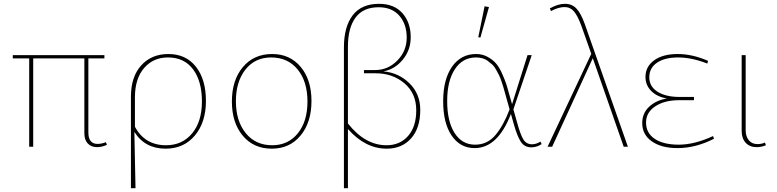

<svg xmlns="http://www.w3.org/2000/svg" viewBox="-20 -769 4069 1006"><path d="M133 0V-463H47V-480H527V-463H443V-75Q443 -15 491 -15Q512 -15 535 -24L540 -10Q513 2 489 2Q458 2 440 -17Q422 -36 422 -71V-463H154V0Z M666 -262Q666 -367 720 -426.5Q774 -486 862 -486Q954 -486 1006.5 -419.5Q1059 -353 1059 -240Q1059 -128 1001 -59Q943 10 848 10Q739 10 684 -78L690 217H666ZM687 -259V-105Q739 -8 850 -8Q935 -8 986.5 -70Q1038 -132 1038 -237Q1038 -344 991.5 -406Q945 -468 860 -468Q783 -468 735 -412.5Q687 -357 687 -259Z M1404 10Q1309 10 1252 -58Q1195 -126 1195 -237Q1195 -349 1252.5 -417.5Q1310 -486 1406 -486Q1499 -486 1555.5 -418.5Q1612 -351 1612 -240Q1612 -128 1555 -59Q1498 10 1404 10ZM1406 -8Q1490 -8 1540.5 -70.5Q1591 -133 1591 -237Q1591 -342 1539.5 -405Q1488 -468 1401 -468Q1316 -468 1266 -404.5Q1216 -341 1216 -239Q1216 -135 1267.5 -71.5Q1319 -8 1406 -8Z M2006 10Q1894 10 1803 -93V217H1782V-520Q1782 -629 1828 -689Q1874 -749 1966 -749Q2045 -749 2088.5 -700Q2132 -651 2132 -574Q2132 -507 2090.5 -456.5Q2049 -406 1989 -395Q2069 -388 2125.5 -332.5Q2182 -277 2182 -193Q2182 -98 2134 -44Q2086 10 2006 10ZM2005 -8Q2076 -8 2118.5 -57Q2161 -106 2161 -191Q2161 -280 2099 -332.5Q2037 -385 1949 -385H1887V-402H1946Q2013 -402 2062 -452Q2111 -502 2111 -572Q2111 -642 2072.5 -686.5Q2034 -731 1964 -731Q1883 -731 1843 -677Q1803 -623 1803 -524V-122Q1893 -8 2005 -8Z M2497 -572 2486 -574 2519 -736 2542 -732ZM2467 7Q2391 7 2346.5 -58.5Q2302 -124 2302 -238Q2302 -353 2348.5 -419.5Q2395 -486 2475 -486Q2508 -486 2535 -471Q2562 -456 2579 -436.5Q2596 -417 2611 -383Q2626 -349 2633 -327.5Q2640 -306 2650 -269Q2652 -262 2653 -258L2663 -223L2744 -480H2766L2670 -196L2690 -125Q2706 -66 2721.5 -39.5Q2737 -13 2768 -13Q2789 -13 2812 -27L2818 -14Q2792 3 2764 3Q2728 3 2709 -26Q2690 -55 2672 -119L2657 -172Q2588 7 2467 7ZM2323 -240Q2323 -133 2362 -72Q2401 -11 2469 -11Q2534 -11 2576.5 -62Q2619 -113 2650 -196L2634 -253Q2633 -257 2626.5 -280Q2620 -303 2617.5 -312Q2615 -321 2607.5 -343Q2600 -365 2594.5 -375.5Q2589 -386 2579.5 -403.5Q2570 -421 2560 -430Q2550 -439 2537 -449Q2524 -459 2508 -463.5Q2492 -468 2474 -468Q2404 -468 2363.5 -406.5Q2323 -345 2323 -240Z M3026 -634Q3007 -686 2987.5 -709Q2968 -732 2938 -732Q2906 -732 2867 -711L2861 -725Q2904 -749 2940 -749Q2977 -749 3000.5 -724Q3024 -699 3044 -643L3270 0H3248L3086 -464L2873 0H2849L3078 -487Z M3530 7Q3445 7 3395 -28.5Q3345 -64 3345 -124Q3345 -176 3381.5 -210Q3418 -244 3475 -253Q3424 -261 3393 -291.5Q3362 -322 3362 -366Q3362 -420 3407.5 -453Q3453 -486 3531 -486Q3608 -486 3690 -450L3686 -436Q3604 -468 3533 -468Q3463 -468 3422.5 -440.5Q3382 -413 3382 -364Q3382 -316 3425 -288.5Q3468 -261 3542 -261H3616V-244H3538Q3462 -244 3413.5 -212Q3365 -180 3365 -127Q3365 -72 3410.5 -41.5Q3456 -11 3536 -11Q3619 -11 3716 -56L3721 -42Q3625 7 3530 7Z M3944 2Q3908 2 3887 -21Q3866 -44 3866 -83V-480H3887V-87Q3887 -54 3903.5 -34Q3920 -14 3949 -14Q3970 -14 3988 -22L3993 -8Q3970 2 3944 2Z"/></svg>

Font: Cantarell Thin
Style: Regular
Weight: 100
Designer: Dave Crossland, Nikolaus Waxweiler, Florian Fecher, Jacques Le Bailly, Eben Sorkin, Alexei Vanyashin, Alexios Zavras, Em
Version: Version 0.303